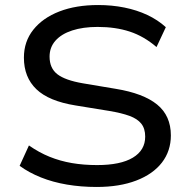

<svg xmlns="http://www.w3.org/2000/svg" viewBox="-20 -734 748 763"><path d="M364 9Q302 9 246 -0.5Q190 -10 142.5 -29Q95 -48 58 -75L95 -156Q135 -128 177 -111Q219 -94 265.5 -86Q312 -78 366 -78Q459 -78 508 -107.5Q557 -137 557 -191Q557 -223 541.5 -242.5Q526 -262 494.5 -273.5Q463 -285 415 -293L280 -315Q174 -332 124.5 -379.5Q75 -427 75 -505Q75 -569 112.5 -616Q150 -663 216 -688.5Q282 -714 370 -714Q425 -714 474.5 -704Q524 -694 565.5 -674.5Q607 -655 639 -626L602 -547Q552 -590 495.5 -608.5Q439 -627 368 -627Q310 -627 267 -613Q224 -599 200.5 -572.5Q177 -546 177 -509Q177 -463 208 -439Q239 -415 309 -403L440 -381Q550 -363 604.5 -318.5Q659 -274 659 -196Q659 -134 623.5 -88Q588 -42 521.5 -16.5Q455 9 364 9Z"/></svg>

Font: Nunito Sans 10pt SemiExpanded Medium
Style: Regular
Weight: 500
Width: 6
Designer: Vernon Adams
Foundry: Vernon Adams
Version: Version 3.101;gftools[0.9.27]